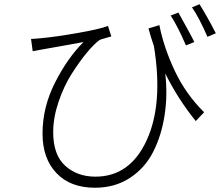

<svg xmlns="http://www.w3.org/2000/svg" viewBox="-20 -839 1040 897"><path d="M887.7 -642.6 848.6 -627Q811.5 -713.9 777.3 -766.6L813.5 -780.3Q877.9 -665 887.7 -642.6ZM673.8 -706.1 724.6 -721.7Q745.1 -617.2 796.4 -508.3Q847.7 -399.4 933.6 -314.5L894.5 -273.4Q809.6 -378.9 752 -496.1Q763.7 -395.5 749 -300.8Q734.4 -206.1 695.8 -129.9Q657.2 -53.7 586.9 -7.8Q516.6 38.1 423.8 38.1Q308.6 38.1 243.7 -30.3Q178.7 -98.6 178.7 -214.8Q178.7 -337.9 236.8 -452.6Q294.9 -567.4 370.1 -642.6Q338.9 -636.7 270.5 -624.5Q202.1 -612.3 185.5 -609.4Q178.7 -608.4 161.1 -605Q143.6 -601.6 132.8 -599.6L125 -657.2Q139.6 -657.2 176.8 -661.1Q241.2 -667 344.2 -685.1Q447.3 -703.1 484.4 -717.8L500 -668.9Q494.1 -667 473.1 -661.1Q452.1 -655.3 445.3 -652.3Q419.9 -633.8 385.7 -592.8Q351.6 -551.8 314.9 -494.1Q278.3 -436.5 253.4 -362.8Q228.5 -289.1 228.5 -221.7Q228.5 -115.2 284.7 -64.5Q340.8 -13.7 425.8 -13.7Q586.9 -13.7 665 -183.1Q743.2 -352.5 699.2 -623Q682.6 -671.9 673.8 -706.1ZM877 -804.7 912.1 -819.3Q948.2 -761.7 988.3 -683.6L949.2 -667Q910.2 -756.8 877 -804.7Z"/></svg>

Font: GenEi Gothic M Light
Style: Regular
Weight: 300
Designer: o_tamon (Modified); [Source Han Sans]
Ryoko NISHIZUKA  (kana & ideographs); Paul D. Hunt (Latin, Greek & Cyrillic); Wenl
Version: Version 1.1a;Original Version 1.004